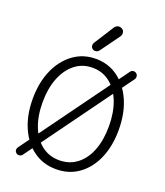

<svg xmlns="http://www.w3.org/2000/svg" viewBox="-171 -1066 1024 1194"><g transform="rotate(20 341.5 -469.0)"><path d="M342 15Q256 15 192 -31.5Q128 -78 92.5 -159.5Q57 -241 57 -348Q57 -455 93 -537.5Q129 -620 193.5 -667.5Q258 -715 342 -715Q427 -715 491 -667.5Q555 -620 590.5 -537.5Q626 -455 626 -348Q626 -241 591 -159.5Q556 -78 492 -31.5Q428 15 342 15ZM342 -44Q409 -44 458.5 -82Q508 -120 534.5 -188.5Q561 -257 561 -348Q561 -439 534.5 -508Q508 -577 458.5 -616.5Q409 -656 342 -656Q275 -656 225.5 -616.5Q176 -577 149 -508Q122 -439 122 -348Q122 -257 149 -188.5Q176 -120 225.5 -82Q275 -44 342 -44ZM95 12Q84 12 76 4Q68 -4 68 -15Q68 -24 74 -32L568 -712Q576 -723 589 -723Q601 -723 609 -715Q617 -707 617 -695Q617 -686 612 -679L118 1Q110 12 95 12ZM319 -759Q308 -759 299.5 -767Q291 -775 291 -787Q291 -798 297 -806L379 -935Q386 -946 397.5 -950.5Q409 -955 420 -951Q430 -949 437 -940.5Q444 -932 444 -920Q444 -914 441.5 -907.5Q439 -901 433 -893L346 -773Q336 -759 319 -759Z"/></g></svg>

Font: National Park Light
Style: Regular
Weight: 300
Designer: Andrea Herstowski, Ben Hoepner
Version: Version 1.009